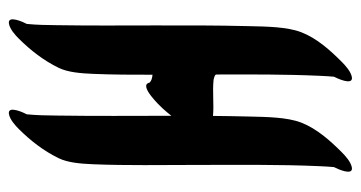

<svg xmlns="http://www.w3.org/2000/svg" viewBox="-208 -578 803 427"><g transform="rotate(90 193.5 -364.5)"><path d="M318.6 -723.1C293.6 -698.1 266.4 -668.2 252.7 -633C240.6 -601.7 240 -556.3 239.1 -514.6C238.4 -488.7 238.1 -462.7 237.8 -436.7C211.4 -439.1 183.6 -435.2 157.6 -438C154.4 -438.7 146.7 -440.1 145.7 -443.7C145.5 -520.5 145.1 -597.4 148.6 -674.1C149.1 -684.6 149.6 -695.2 150.6 -705.7C153.8 -711.8 171.3 -748.5 151.8 -745.6C139.3 -743.5 125.9 -731.4 117.6 -723.1C92.7 -698.2 65.2 -668.2 51.7 -633C39.6 -601.7 39 -556.3 38.1 -514.6C34.6 -373.6 38.2 -231.2 36 -89.3C35.7 -67 35.5 -44.7 33.2 -22.6C29.9 -16.5 12.6 20.1 32.1 17.2C44.5 15.4 58 3.2 66.2 -5.1C92.3 -31.4 114.5 -60 130.8 -93.4C140.8 -113.7 143.2 -142.9 144.3 -170.5C146.1 -213.8 146.3 -257.9 146.2 -302.2C154 -301.3 159.7 -300 163.9 -295.4C169.1 -269.6 216.6 -319.7 221.3 -324.9C226.9 -331.1 232.3 -337.5 237.5 -344.1C237.6 -259.3 238.3 -174.2 237 -89.3C236.7 -67 236.5 -44.7 234.2 -22.6C230.9 -16.5 213.6 20.1 233.1 17.2C245.5 15.4 259 3.2 267.2 -5.1C293.3 -31.4 315.5 -60 331.8 -93.4C341.8 -113.7 344.2 -142.9 345.3 -170.5C348.4 -245.7 346.8 -323.3 346.8 -400.2C346.8 -491.4 345.5 -582.9 349.6 -674.1C350.1 -684.6 350.6 -695.2 351.6 -705.7C354.8 -711.8 372.3 -748.5 352.8 -745.6C340.3 -743.5 326.9 -731.4 318.6 -723.1Z"/></g></svg>

Font: Quiapo Free
Style: Regular
Weight: 400
Designer: Aaron Amar
Version: Version 001.002